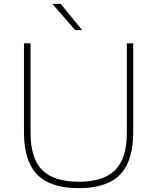

<svg xmlns="http://www.w3.org/2000/svg" viewBox="-20 -964 813 993"><path d="M387 9Q291.5 9 228.8 -21Q166 -51 135 -115.5Q104 -180 104 -283V-740H138V-278Q138 -144 198.8 -84Q259.5 -24 387 -24Q514.5 -24 575.2 -84Q636 -144 636 -278V-740H669V-283Q669 -180 638.2 -115.5Q607.5 -51 545 -21Q482.5 9 387 9ZM369 -808 251 -944H294L405 -808Z"/></svg>

Font: Encode Sans SC Expanded Thin
Style: Regular
Weight: 250
Width: 7
Designer: Multiple Designers
Foundry: Impallari Type
Version: Version 3.002